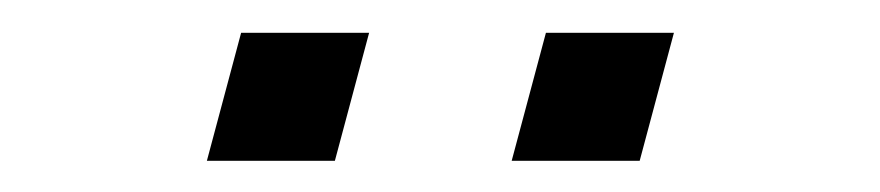

<svg xmlns="http://www.w3.org/2000/svg" viewBox="-20 -926 550 120"><path d="M109.3 -825.5H189.3L210.7 -905.5H130.7ZM299.8 -825.5H379.8L401.2 -905.5H321.2Z"/></svg>

Font: Manrope
Style: RegularItalic
Weight: 400
Italic angle: -15°
Designer: Mikhail Sharanda
Foundry: Mikhail Sharanda
Version: Version 4.502;hotconv 1.0.109;makeotfexe 2.5.65596